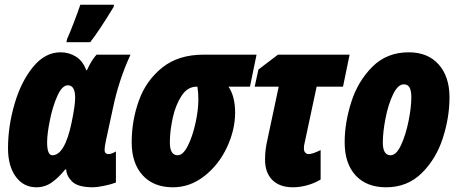

<svg xmlns="http://www.w3.org/2000/svg" viewBox="-20 -785 1945 815"><path d="M14 -156Q14 -248 41.5 -343Q69 -438 120 -500.5Q171 -563 237 -563Q273 -563 302.5 -544.5Q332 -526 346 -487H349Q369 -531 390 -553H534Q484 -445 459 -324L430 -190Q424 -162 424 -150Q424 -139 428.5 -135Q433 -131 441 -131Q453 -131 472 -142V-10Q450 -2 420.5 4Q391 10 375 10Q311 10 286.5 -14Q262 -38 261 -66H257Q228 -30 199 -10Q170 10 134 10Q80 10 47 -35Q14 -80 14 -156ZM284 -265Q299 -337 299 -370Q299 -423 268 -423Q244 -423 224 -379Q204 -335 192 -276Q180 -217 180 -181Q180 -126 202 -126Q255 -126 284 -265ZM265 -620Q274 -639 292.5 -687Q311 -735 321 -765H464L462 -755Q400 -653 363 -606H262Z M539 -181Q539 -273 569.5 -358Q600 -443 668.5 -498Q737 -553 844 -553H1069L1041 -417H950Q978 -376 978 -307Q978 -234 943.5 -160Q909 -86 848 -38Q787 10 714 10Q632 10 585.5 -41Q539 -92 539 -181ZM822 -362Q822 -393 818 -417H814Q776 -417 750.5 -378Q725 -339 713 -283.5Q701 -228 701 -180Q701 -126 734 -126Q757 -126 777 -165.5Q797 -205 809.5 -261Q822 -317 822 -362Z M1105 -108Q1105 -150 1116 -196L1163 -417H1061L1077 -490L1160 -553H1464L1436 -417H1324L1273 -178Q1270 -169 1270 -154Q1270 -144 1275.5 -137.5Q1281 -131 1290 -131Q1307 -131 1341 -148V-23Q1315 -7 1283.5 1.5Q1252 10 1224 10Q1167 10 1136 -21Q1105 -52 1105 -108Z M1443 -181Q1443 -263 1471 -351.5Q1499 -440 1560.5 -501.5Q1622 -563 1715 -563Q1796 -563 1842 -511.5Q1888 -460 1888 -372Q1888 -286 1859.5 -198Q1831 -110 1770 -50Q1709 10 1619 10Q1536 10 1489.5 -40.5Q1443 -91 1443 -181ZM1726 -372Q1726 -400 1718.5 -413.5Q1711 -427 1694 -427Q1669 -427 1648.5 -384.5Q1628 -342 1616.5 -283Q1605 -224 1605 -180Q1605 -126 1638 -126Q1662 -126 1682 -168.5Q1702 -211 1714 -270Q1726 -329 1726 -372Z"/></svg>

Font: Noto Sans UI CondBlack
Style: Italic
Weight: 900
Width: 3
Italic angle: -12°
Designer: Monotype Design Team
Foundry: Monotype Imaging Inc.
Version: Version 1.001